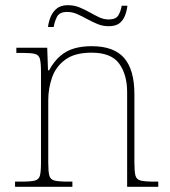

<svg xmlns="http://www.w3.org/2000/svg" viewBox="-20 -720 657 740"><path d="M38 0V-20H61Q98 -20 114 -24Q130 -28 134 -43.5Q138 -59 138 -94V-442Q138 -477 134 -492.5Q130 -508 115.5 -512Q101 -516 71 -516H43V-536H162L165 -449H169Q189 -485 213 -505Q237 -525 266.5 -533.5Q296 -542 333 -542Q419 -542 458.5 -496.5Q498 -451 498 -357V-94Q498 -59 502 -43.5Q506 -28 522.5 -24Q539 -20 575 -20H590V0H470V-365Q470 -432 439.5 -474.5Q409 -517 333 -517Q268 -517 231.5 -490Q195 -463 180.5 -421Q166 -379 166 -334V-94Q166 -59 170 -43.5Q174 -28 190.5 -24Q207 -20 243 -20H259V0ZM399 -619Q376 -619 355.5 -627.5Q335 -636 316 -646.5Q297 -657 278 -665.5Q259 -674 239 -674Q209 -674 199.5 -655Q190 -636 187 -616H165Q167 -634 174.5 -653.5Q182 -673 198 -686.5Q214 -700 241 -700Q266 -700 286.5 -691.5Q307 -683 325.5 -672.5Q344 -662 362 -653.5Q380 -645 399 -645Q427 -645 436.5 -661.5Q446 -678 449 -698H471Q469 -679 462 -660.5Q455 -642 440.5 -630.5Q426 -619 399 -619Z"/></svg>

Font: Noto Serif Bengali Thin
Style: Regular
Weight: 250
Version: Version 2.003